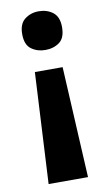

<svg xmlns="http://www.w3.org/2000/svg" viewBox="-84 -588 454 811"><g transform="rotate(-10 143.0 -183.0)"><path d="M228 -463Q228 -417 203 -398.5Q178 -380 142 -380Q108 -380 82.5 -398.5Q57 -417 57 -463Q57 -507 82.5 -526.5Q108 -546 142 -546Q178 -546 203 -526.5Q228 -507 228 -463ZM82 -296H201L226 180H57Z"/></g></svg>

Font: Noto Sans Bengali UI
Style: Bold
Weight: 700
Designer: Jelle Bosma - Monotype Design Team
Foundry: Monotype Imaging Inc.
Version: Version 2.003; ttfautohint (v1.8.4.7-5d5b)